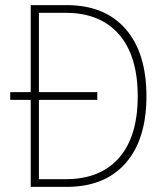

<svg xmlns="http://www.w3.org/2000/svg" viewBox="-20 -730 640 750"><path d="M100 0V-710H240Q389 -710 470.5 -617Q552 -524 552 -354Q552 -185 470.5 -92.5Q389 0 240 0ZM132 -30H236Q372 -30 445 -113.5Q518 -197 518 -354Q518 -512 444.5 -596Q371 -680 236 -680H132ZM20 -340V-370H360V-340Z"/></svg>

Font: Geist Mono Thin
Style: Regular
Weight: 100
Monospace: yes
Designer: Basement.studio, Andrés Briganti, Mateo Zaragoza
Foundry: Basement.studio, Vercel, Andrés Briganti, Guido Ferreyra, Mateo Zaragoza
Version: Version 1.500; ttfautohint (v1.8.4.7-5d5b)